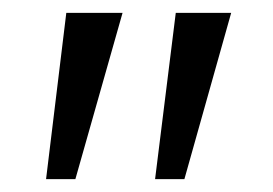

<svg xmlns="http://www.w3.org/2000/svg" viewBox="-20 -720 424 298"><path d="M220.7 -442 252.8 -700H338.8L266.2 -442ZM51.5 -442 82.9 -700H170.2L97 -442Z"/></svg>

Font: Lexend Medium
Style: Regular
Weight: 500
Designer: Bonnie Shaver-Troup, Thomas Jockin
Foundry: Lexend
Version: Version 1.005